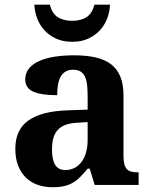

<svg xmlns="http://www.w3.org/2000/svg" viewBox="-20 -783 639 813"><path d="M200.2 -148.9Q200.2 -106 213.9 -84.5Q227.5 -63 256.8 -63Q278.3 -63 295.7 -72Q313 -81.1 325.4 -97.7Q337.9 -114.3 344.5 -137.9Q351.1 -161.6 351.1 -190.9V-266.1L306.2 -263.2Q276.4 -261.7 255.9 -253.7Q235.4 -245.6 223.1 -231.4Q210.9 -217.3 205.6 -196.8Q200.2 -176.3 200.2 -148.9ZM289.1 -487.8Q270 -487.8 257.1 -479.7Q244.1 -471.7 236.3 -457.3Q228.5 -442.9 225.3 -423.1Q222.2 -403.3 222.2 -379.9Q154.8 -379.9 120.8 -395Q86.9 -410.2 86.9 -446.8Q86.9 -474.1 103.3 -493.7Q119.6 -513.2 147.7 -525.4Q175.8 -537.6 213.1 -543.2Q250.5 -548.8 293 -548.8Q345.7 -548.8 385 -539.8Q424.3 -530.8 450.4 -510.7Q476.6 -490.7 489.7 -458.3Q502.9 -425.8 502.9 -378.9V-124Q502.9 -103.5 506.1 -89.8Q509.3 -76.2 516.1 -68.1Q522.9 -60.1 534.7 -56.6Q546.4 -53.2 563 -53.2H566.9V0H380.9L359.9 -68.8H351.1Q334.5 -48.8 319.8 -33.9Q305.2 -19 288.6 -9.3Q272 0.5 251.2 5.1Q230.5 9.8 202.1 9.8Q168.9 9.8 140.4 0Q111.8 -9.8 90.6 -30Q69.3 -50.3 57.1 -80.8Q44.9 -111.3 44.9 -152.8Q44.9 -234.4 100.8 -273.4Q156.7 -312.5 269 -315.9L351.1 -318.8V-374Q351.1 -398.9 349.1 -419.9Q347.2 -440.9 340.8 -456.1Q334.5 -471.2 322 -479.5Q309.6 -487.8 289.1 -487.8ZM285.6 -606Q246.1 -606 216.6 -619.9Q187 -633.8 167 -656.2Q147 -678.7 136.7 -706.8Q126.5 -734.9 125.5 -763.2H191.4Q199.7 -726.6 224.1 -710.7Q248.5 -694.8 285.6 -694.8Q322.3 -694.8 346.7 -710.7Q371.1 -726.6 379.4 -763.2H445.8Q444.8 -734.9 434.6 -706.8Q424.3 -678.7 404.3 -656.2Q384.3 -633.8 354.7 -619.9Q325.2 -606 285.6 -606Z"/></svg>

Font: Droid Serif
Style: Bold
Weight: 700
Designer: Monotype Design team
Foundry: Monotype Imaging Inc.
Version: Version 1.03